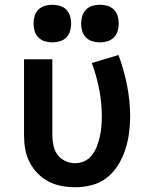

<svg xmlns="http://www.w3.org/2000/svg" viewBox="-20 -779 640 807"><path d="M296 8Q267 8 238 2.5Q209 -3 183.5 -16.5Q158 -30 137.5 -51Q117 -72 104 -98Q91 -124 86 -152.5Q81 -181 81 -210V-530H200V-210Q200 -189 204.5 -167.5Q209 -146 221.5 -129Q234 -112 254 -102.5Q274 -93 295 -93Q316 -93 335.5 -102Q355 -111 367.5 -128Q380 -145 387.5 -164.5Q395 -184 399.5 -204.5Q404 -225 406 -246Q408 -267 408 -288Q408 -346 397 -403Q386 -460 366 -514L478 -548Q501 -486 514 -420.5Q527 -355 527 -288Q527 -253 522 -217.5Q517 -182 506 -148.5Q495 -115 476 -84.5Q457 -54 429 -32Q401 -10 366 -1Q331 8 296 8ZM400 -601Q384 -601 368.5 -605.5Q353 -610 341.5 -621.5Q330 -633 325.5 -648.5Q321 -664 321 -680Q321 -696 325.5 -711.5Q330 -727 341.5 -738.5Q353 -750 368.5 -754.5Q384 -759 400 -759Q416 -759 431.5 -754.5Q447 -750 458.5 -738.5Q470 -727 474.5 -711.5Q479 -696 479 -680Q479 -664 474.5 -648.5Q470 -633 458.5 -621.5Q447 -610 431.5 -605.5Q416 -601 400 -601ZM200 -601Q184 -601 168.5 -605.5Q153 -610 141.5 -621.5Q130 -633 125.5 -648.5Q121 -664 121 -680Q121 -696 125.5 -711.5Q130 -727 141.5 -738.5Q153 -750 168.5 -754.5Q184 -759 200 -759Q216 -759 231.5 -754.5Q247 -750 258.5 -738.5Q270 -727 274.5 -711.5Q279 -696 279 -680Q279 -664 274.5 -648.5Q270 -633 258.5 -621.5Q247 -610 231.5 -605.5Q216 -601 200 -601Z"/></svg>

Font: Iosevka Curly Extended
Style: Bold
Weight: 700
Width: 7
Monospace: yes
Designer: Belleve Invis
Foundry: Belleve Invis
Version: Version 11.1.0; ttfautohint (v1.8.3)